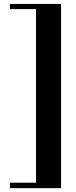

<svg xmlns="http://www.w3.org/2000/svg" viewBox="-20 -800 382 970"><path d="M162 150.5V-780H288.5V150.5ZM30 150.5V123H288.5V150.5ZM30 -754V-780H288.5V-754Z"/></svg>

Font: Bodoni Moda SC 9pt SemiBold
Style: Regular
Weight: 600
Designer: Owen Earl
Foundry: indestructible type
Version: Version 2.005